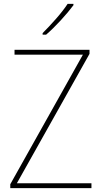

<svg xmlns="http://www.w3.org/2000/svg" viewBox="-20 -971 525 991"><path d="M452 0H33V-20L408 -689H55V-714H442V-693L67 -25H452ZM359 -944Q333 -909 293.5 -866Q254 -823 218 -792H200V-800Q234 -834 270 -875Q306 -916 329 -951H359Z"/></svg>

Font: Noto Sans Lao Looped SemiCondensed Thin
Style: Regular
Weight: 100
Width: 4
Designer: Mark Frömberg, Ben Mitchell
Foundry: The Fontpad Ltd
Version: Version 1.002; ttfautohint (v1.8.4.7-5d5b)